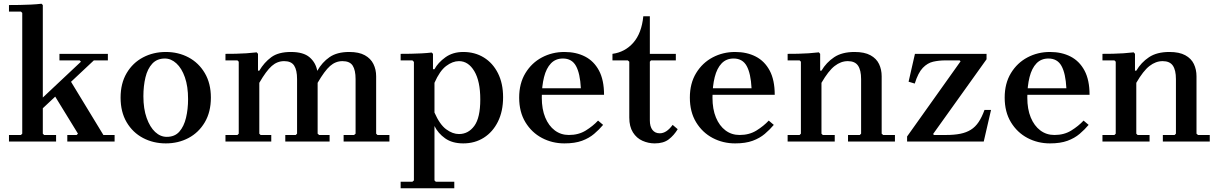

<svg xmlns="http://www.w3.org/2000/svg" viewBox="-20 -757 6527 1027"><path d="M356 -326 533 -35H593V0H340V-35H390L397 -42L265 -257ZM148 -178 413 -427 406 -434H298V-469H557V-434H482L209 -178ZM209 -42 216 -35H280V0H28V-35H92L99 -42V-688L92 -695H28V-730Q54 -730 84.5 -730.5Q115 -731 145.5 -732.5Q176 -734 202 -737L209 -730Z M867 -479Q934 -479 988.5 -450Q1043 -421 1075.5 -366Q1108 -311 1108 -235Q1108 -158 1075.5 -103Q1043 -48 988.5 -19Q934 10 867 10Q800 10 745 -19Q690 -48 657.5 -103Q625 -158 625 -235Q625 -311 657.5 -366Q690 -421 745 -450Q800 -479 867 -479ZM872 -25Q915 -25 939.5 -53Q964 -81 975 -127Q986 -173 986 -227Q986 -295 969 -343.5Q952 -392 923.5 -418Q895 -444 862 -444Q820 -444 794.5 -416.5Q769 -389 758 -343Q747 -297 747 -242Q747 -175 764.5 -126Q782 -77 810 -51Q838 -25 872 -25Z M1999 -35H2063V0H1818V-35H1874L1882 -42V-334Q1882 -382 1866.5 -406Q1851 -430 1812 -430Q1775 -430 1745.5 -404Q1716 -378 1679 -314V-42L1687 -35H1743V0H1506V-35H1562L1569 -42V-334Q1569 -382 1553.5 -406Q1538 -430 1500 -430Q1463 -430 1433.5 -404Q1404 -378 1367 -314V-42L1374 -35H1431V0H1186V-35H1250L1257 -42V-427L1250 -434H1186V-469Q1212 -469 1241 -469.5Q1270 -470 1298.5 -472Q1327 -474 1353 -477L1360 -469V-379H1367Q1393 -423 1431 -451Q1469 -479 1536 -479Q1603 -479 1636 -450.5Q1669 -422 1677 -378Q1703 -424 1743 -451.5Q1783 -479 1848 -479Q1900 -479 1931.5 -461.5Q1963 -444 1977.5 -414.5Q1992 -385 1992 -349V-42Z M2458 -479Q2520 -479 2568 -449.5Q2616 -420 2643.5 -365.5Q2671 -311 2671 -237Q2671 -162 2643.5 -106.5Q2616 -51 2568 -20.5Q2520 10 2458 10Q2399 10 2361 -17Q2323 -44 2304 -83V208L2311 215H2410V250H2123V215H2186L2194 208V-426L2186 -434H2123V-469Q2149 -469 2177.5 -469.5Q2206 -470 2234.5 -471.5Q2263 -473 2289 -476L2296 -469V-387H2304Q2323 -422 2362.5 -450.5Q2402 -479 2458 -479ZM2435 -40Q2485 -40 2517 -83.5Q2549 -127 2549 -225Q2549 -323 2517 -376.5Q2485 -430 2435 -430Q2401 -430 2366.5 -404Q2332 -378 2304 -314V-155Q2332 -91 2366.5 -65.5Q2401 -40 2435 -40Z M3023 -35Q3075 -35 3113.5 -59Q3152 -83 3179 -112L3206 -89Q3185 -64 3158 -41Q3131 -18 3093 -4Q3055 10 2999 10Q2934 10 2879 -19Q2824 -48 2790.5 -103Q2757 -158 2757 -235Q2757 -311 2790.5 -366Q2824 -421 2879 -450Q2934 -479 2999 -479Q3062 -479 3109.5 -454.5Q3157 -430 3184 -379.5Q3211 -329 3211 -250H2858V-285H3087Q3083 -364 3061 -404Q3039 -444 2991 -444Q2952 -444 2927 -418Q2902 -392 2890 -344.5Q2878 -297 2878 -235Q2878 -173 2896.5 -128.5Q2915 -84 2947.5 -59.5Q2980 -35 3023 -35Z M3578 -89 3605 -66Q3585 -33 3557 -11.5Q3529 10 3482 10Q3448 10 3416.5 -4Q3385 -18 3365.5 -49Q3346 -80 3346 -128V-427L3338 -434H3256V-469Q3323 -478 3367.5 -528.5Q3412 -579 3421 -670H3456V-469H3595V-434H3462L3456 -427V-113Q3456 -80 3470 -62Q3484 -44 3509 -44Q3527 -44 3544 -55Q3561 -66 3578 -89Z M3936 -35Q3988 -35 4026.5 -59Q4065 -83 4092 -112L4119 -89Q4098 -64 4071 -41Q4044 -18 4006 -4Q3968 10 3912 10Q3847 10 3792 -19Q3737 -48 3703.5 -103Q3670 -158 3670 -235Q3670 -311 3703.5 -366Q3737 -421 3792 -450Q3847 -479 3912 -479Q3975 -479 4022.5 -454.5Q4070 -430 4097 -379.5Q4124 -329 4124 -250H3771V-285H4000Q3996 -364 3974 -404Q3952 -444 3904 -444Q3865 -444 3840 -418Q3815 -392 3803 -344.5Q3791 -297 3791 -235Q3791 -173 3809.5 -128.5Q3828 -84 3860.5 -59.5Q3893 -35 3936 -35Z M4696 -42 4704 -35H4767V0H4516V-35H4579L4586 -42V-334Q4586 -382 4569.5 -406Q4553 -430 4515 -430Q4478 -430 4444.5 -404Q4411 -378 4374 -314V-42L4381 -35H4445V0H4193V-35H4257L4264 -42V-427L4257 -434H4193V-469Q4219 -469 4248 -469.5Q4277 -470 4305.5 -472Q4334 -474 4360 -477L4367 -469V-379H4374Q4400 -423 4442 -451Q4484 -479 4551 -479Q4604 -479 4636 -461.5Q4668 -444 4682 -414.5Q4696 -385 4696 -349Z M5246 -169H5281L5242 0H4832V-27L5118 -429L5113 -434H5038Q5002 -434 4971.5 -427Q4941 -420 4916 -394Q4891 -368 4873 -310L4840 -320L4874 -469H5257V-440L4971 -40L4976 -35H5041Q5084 -35 5116.5 -41.5Q5149 -48 5173 -63Q5197 -78 5214.5 -104Q5232 -130 5246 -169Z M5620 -35Q5672 -35 5710.5 -59Q5749 -83 5776 -112L5803 -89Q5782 -64 5755 -41Q5728 -18 5690 -4Q5652 10 5596 10Q5531 10 5476 -19Q5421 -48 5387.5 -103Q5354 -158 5354 -235Q5354 -311 5387.5 -366Q5421 -421 5476 -450Q5531 -479 5596 -479Q5659 -479 5706.5 -454.5Q5754 -430 5781 -379.5Q5808 -329 5808 -250H5455V-285H5684Q5680 -364 5658 -404Q5636 -444 5588 -444Q5549 -444 5524 -418Q5499 -392 5487 -344.5Q5475 -297 5475 -235Q5475 -173 5493.5 -128.5Q5512 -84 5544.5 -59.5Q5577 -35 5620 -35Z M6380 -42 6388 -35H6451V0H6200V-35H6263L6270 -42V-334Q6270 -382 6253.5 -406Q6237 -430 6199 -430Q6162 -430 6128.5 -404Q6095 -378 6058 -314V-42L6065 -35H6129V0H5877V-35H5941L5948 -42V-427L5941 -434H5877V-469Q5903 -469 5932 -469.5Q5961 -470 5989.5 -472Q6018 -474 6044 -477L6051 -469V-379H6058Q6084 -423 6126 -451Q6168 -479 6235 -479Q6288 -479 6320 -461.5Q6352 -444 6366 -414.5Q6380 -385 6380 -349Z"/></svg>

Font: Brygada 1918 SemiBold
Style: Regular
Weight: 600
Designer: Mateusz Machalski | Borys Kosmynka | Przemek Hoffer
Foundry: NIEPODLEGLA 2018
Version: Version 3.006